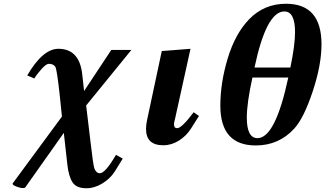

<svg xmlns="http://www.w3.org/2000/svg" viewBox="-20 -762 1733 1023"><path d="M439 -200 463 0Q476 116 483 136Q493 161 512 161Q541 161 598 63L634 83L592 151Q568 189 526 215Q484 241 440 241Q387 241 366.5 209.5Q346 178 339 116L320 -54L115 236Q112 240 103 240Q88 240 67.5 232Q47 224 47 217V216L310 -141L299 -248Q284 -388 275 -406Q264 -422 240 -422Q226 -422 201 -394Q176 -366 163 -344L125 -360Q208 -502 291 -502Q403 -502 418 -367L428 -277L573 -496H680Z M912 -126Q907 -109 907 -100Q907 -79 924 -79Q948 -79 1012 -164L1040 -144L997 -76Q973 -38 933.5 -13Q894 12 850 12Q758 12 758 -75Q758 -98 764 -124L842 -490L995 -502Z M1548 -77Q1466 13 1343 13Q1154 13 1154 -199Q1154 -321 1193.5 -451.5Q1233 -582 1307 -659Q1387 -742 1504 -742Q1693 -742 1693 -526Q1693 -416 1646 -274.5Q1599 -133 1548 -77ZM1527 -402Q1552 -521 1552 -591Q1552 -701 1495 -701Q1399 -701 1336 -402ZM1516 -349H1325Q1295 -213 1295 -135Q1295 -26 1352 -26Q1447 -26 1516 -349Z"/></svg>

Font: Lingua Franca
Style: Bold Italic
Weight: 700
Italic angle: -13°
Version: Version 1.19